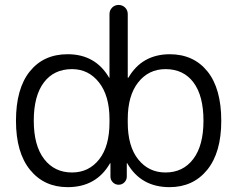

<svg xmlns="http://www.w3.org/2000/svg" viewBox="-20 -773 964 780"><path d="M652.3 -492.2Q584 -492.2 541.5 -438.5Q499 -384.8 499 -289.1V-275.4Q499 -178.7 541.5 -125.5Q584 -72.3 652.3 -72.3Q723.6 -72.3 765.1 -127Q806.6 -181.6 806.6 -282.7Q806.6 -383.8 766.1 -438Q725.6 -492.2 652.3 -492.2ZM272.5 -72.3Q340.8 -72.3 382.8 -125.5Q424.8 -178.7 424.8 -275.4V-289.1Q424.8 -383.8 382.3 -438Q339.8 -492.2 272.5 -492.2Q199.2 -492.2 158.2 -438Q117.2 -383.8 117.2 -282.7Q117.2 -181.6 159.2 -127Q201.2 -72.3 272.5 -72.3ZM44.9 -282.2Q44.9 -413.1 101.1 -482.9Q157.2 -552.7 254.9 -552.7Q367.2 -552.7 422.9 -458Q422.9 -457 423.8 -457Q424.8 -457 424.8 -458V-715.8Q424.8 -731.4 435.5 -742.2Q446.3 -752.9 461.9 -752.9Q477.5 -752.9 488.3 -742.2Q499 -731.4 499 -715.8V-458Q499 -457 500 -457Q501 -457 502 -458Q556.6 -551.8 668.9 -552.7Q766.6 -552.7 822.8 -482.9Q878.9 -413.1 878.9 -282.2Q878.9 -153.3 821.8 -83Q764.6 -12.7 668.9 -12.7Q552.7 -12.7 497.1 -109.4Q497.1 -110.4 496.1 -110.4Q495.1 -110.4 495.1 -109.4V-55.7Q495.1 -42 485.4 -32.2Q475.6 -22.5 461.9 -22.5Q448.2 -22.5 438.5 -32.2Q428.7 -42 428.7 -55.7V-109.4Q428.7 -110.4 427.7 -110.4Q426.8 -110.4 426.8 -109.4Q371.1 -12.7 254.9 -12.7Q159.2 -12.7 102.1 -83Q44.9 -153.3 44.9 -282.2Z"/></svg>

Font: Gen Jyuu Gothic Normal
Style: Regular
Weight: 300
Designer: [Source Han Sans]
Ryoko NISHIZUKA  (kana & ideographs); Paul D. Hunt (Latin, Greek & Cyrillic); Wenlong ZHANG  (bopomofo
Version: Version 1.002.20150607